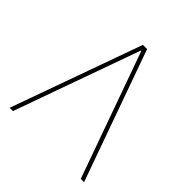

<svg xmlns="http://www.w3.org/2000/svg" viewBox="-195 -867 1007 1007"><g transform="rotate(45 308.0 -364.0)"><path d="M56.6 0H32.2L293 -727.5H324.2L584 0H559.6L309.6 -699.2H306.6Z"/></g></svg>

Font: Inter Tight Thin
Style: Regular
Weight: 250
Designer: Rasmus Andersson
Foundry: rsms
Version: Version 3.004